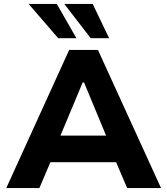

<svg xmlns="http://www.w3.org/2000/svg" viewBox="-20 -960 854 980"><path d="M12 0 333 -705H480L802 0H629L546 -195L614 -132H197L264 -195L181 0ZM402 -539 274 -233 249 -268H562L536 -233L409 -539ZM443 -765 308 -940H453L537 -765ZM277 -765 126 -940H270L370 -765Z"/></svg>

Font: Nunito Sans 6pt ExtraBold
Style: Regular
Weight: 800
Version: Version 3.101;gftools[0.9.27]